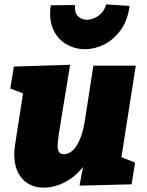

<svg xmlns="http://www.w3.org/2000/svg" viewBox="-20 -839 667 874"><path d="M180 15Q130 15 97.5 -10.5Q65 -36 52.5 -79Q40 -122 48 -176L89 -441L103 -407L27 -436L43 -536L299 -544L247 -225Q244 -203 242.5 -183Q241 -163 247 -150Q253 -137 271 -137Q286 -137 301 -146.5Q316 -156 328.5 -175.5Q341 -195 351 -224.5Q361 -254 367 -294L405 -540H598L529 -100L507 -133L595 -99L579 0L342 6L370 -144L430 -252Q415 -161 374.5 -101.5Q334 -42 282.5 -13.5Q231 15 180 15ZM367 -615Q321 -615 281.5 -638Q242 -661 222 -705.5Q202 -750 211 -815L321 -816Q319 -779 336 -764Q353 -749 375 -749Q403 -749 429 -768Q455 -787 463 -819L570 -812Q561 -745 529 -701.5Q497 -658 454 -636.5Q411 -615 367 -615Z"/></svg>

Font: Bitter Thin Black
Style: Italic
Weight: 900
Italic angle: -9°
Version: Version 3.020